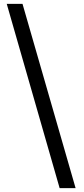

<svg xmlns="http://www.w3.org/2000/svg" viewBox="-20 -801 438 998"><path d="M373 177H290L15 -781H97Z"/></svg>

Font: Grenzecho Serif
Style: Serif-Regular
Weight: 400
Designer: Dan Reynolds
Foundry: Dan Reynolds
Version: Version 1.001; ttfautohint (v1.1) -l 5 -r 5 -G 72 -x 0 -D la